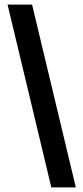

<svg xmlns="http://www.w3.org/2000/svg" viewBox="-20 -763 364 838"><path d="M204 55 13 -743H120L311 55Z"/></svg>

Font: Saira Condensed
Style: Bold
Weight: 700
Width: 3
Designer: Hector Gatti with collaboration of the Omnibus-Type team
Foundry: Omnibus-Type
Version: Version 1.101